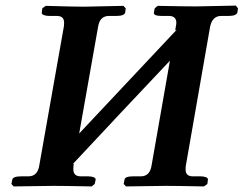

<svg xmlns="http://www.w3.org/2000/svg" viewBox="-20 -668 874 689"><path d="M733.9 -571.8 647 -74.2Q646 -69.3 646 -60.1Q646 -35.2 671.9 -35.2H699.2Q711.4 -35.2 719.2 -32Q727.1 -28.8 726.1 -22.9L724.1 -7.8L711.9 1Q612.8 -1 574.2 -1L432.1 1L423.8 -7.8L426.8 -22.9Q427.7 -35.2 458 -35.2H484.9Q518.1 -35.2 523.9 -74.2L589.8 -450.2Q533.7 -391.1 416.7 -266.6Q299.8 -142.1 240.2 -78.1L245.1 -81.1L244.1 -75.2Q243.2 -69.3 243.2 -60.1Q243.2 -35.2 270 -35.2H295.9Q308.1 -35.2 316.2 -32Q324.2 -28.8 323.2 -22.9L319.8 -7.8L309.1 1Q210 -1 171.9 -1L28.8 1L21 -7.8L23.9 -22.9Q25.9 -35.2 56.2 -35.2H82Q115.2 -35.2 121.1 -75.2L209 -571.8Q210 -577.6 210 -586.9Q210 -610.8 184.1 -610.8H157.2Q145 -610.8 137 -614Q128.9 -617.2 129.9 -623L131.8 -638.2L144 -647Q244.1 -644 282.2 -644L422.9 -647L431.2 -638.2L429.2 -623Q426.3 -610.8 397 -610.8H371.1Q337.9 -610.8 332 -571.8L264.2 -189Q324.2 -252.9 441.2 -377.4Q558.1 -502 613.8 -561L608.9 -559.1L610.8 -571.8Q612.8 -581.5 612.8 -585.9Q612.8 -610.8 585.9 -610.8H560.1Q530.3 -610.8 532.2 -623L535.2 -638.2L545.9 -647Q646 -645 684.1 -645L826.2 -647.9L834 -638.2L832 -624Q829.1 -610.8 799.8 -610.8H773.9Q741.7 -610.8 733.9 -571.8Z"/></svg>

Font: Linux Libertine O
Style: Semibold Italic
Weight: 600
Italic angle: -11.5°
Designer: Philipp H. Poll
Foundry: Philipp H. Poll
Version: Version 5.1.2